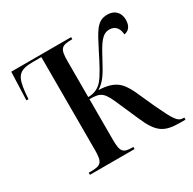

<svg xmlns="http://www.w3.org/2000/svg" viewBox="-126 -671 803 800"><g transform="rotate(-30 275.5 -271.0)"><path d="M88 0H303V-10H300C253 -10 244 -20 244 -81V-274C301 -274 311 -264 342 -191L381 -102C418 -16 448 0 525 0H548V-10H543C517 -10 505 -29 465 -114L423 -207C397 -259 372 -285 295 -288C331 -309 349 -345 375 -393C407 -453 426 -484 460 -484C486 -484 503 -468 505 -435C524 -437 541 -452 541 -485C541 -516 523 -542 483 -542C434 -542 416 -502 379 -430C352 -376 331 -336 312 -314C298 -298 277 -284 244 -284V-455C244 -516 253 -526 304 -526H307V-536H19L14 -401H24L26 -429C34 -505 48 -526 118 -526H158V-82C158 -20 149 -10 97 -10H88Z"/></g></svg>

Font: Noto Serif Display ExtraCondensed
Style: Regular
Weight: 400
Width: 2
Designer: Monotype Design Team
Foundry: Monotype Imaging Inc.
Version: Version 2.009